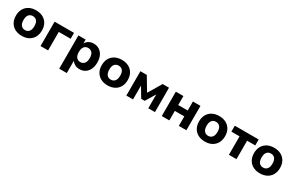

<svg xmlns="http://www.w3.org/2000/svg" viewBox="166 -1844 5102 3364"><g transform="rotate(30 2716.5 -162.0)"><path d="M308 11Q228 11 169 -20.5Q110 -52 77.5 -110Q45 -168 45 -247Q45 -326 77.5 -383.5Q110 -441 169 -472.5Q228 -504 308 -504Q388 -504 447 -472.5Q506 -441 538.5 -383.5Q571 -326 571 -247Q571 -168 538.5 -110Q506 -52 447 -20.5Q388 11 308 11ZM308 -105Q358 -105 388 -140.5Q418 -176 418 -247Q418 -319 388 -353.5Q358 -388 308 -388Q258 -388 228 -353.5Q198 -319 198 -247Q198 -176 228 -140.5Q258 -105 308 -105Z M685 0V-493H1078V-374H838V0Z M1167 180V-493H1313V-397H1306Q1323 -446 1368.5 -475Q1414 -504 1474 -504Q1539 -504 1588 -472.5Q1637 -441 1664.5 -383.5Q1692 -326 1692 -247Q1692 -169 1665 -111Q1638 -53 1589.5 -21Q1541 11 1474 11Q1416 11 1372 -17Q1328 -45 1311 -90H1320V180ZM1428 -104Q1478 -104 1508 -140Q1538 -176 1538 -247Q1538 -319 1508 -354Q1478 -389 1428 -389Q1378 -389 1348 -354Q1318 -319 1318 -247Q1318 -176 1348 -140Q1378 -104 1428 -104Z M2044 11Q1964 11 1905 -20.5Q1846 -52 1813.5 -110Q1781 -168 1781 -247Q1781 -326 1813.5 -383.5Q1846 -441 1905 -472.5Q1964 -504 2044 -504Q2124 -504 2183 -472.5Q2242 -441 2274.5 -383.5Q2307 -326 2307 -247Q2307 -168 2274.5 -110Q2242 -52 2183 -20.5Q2124 11 2044 11ZM2044 -105Q2094 -105 2124 -140.5Q2154 -176 2154 -247Q2154 -319 2124 -353.5Q2094 -388 2044 -388Q1994 -388 1964 -353.5Q1934 -319 1934 -247Q1934 -176 1964 -140.5Q1994 -105 2044 -105Z M2421 0V-493H2550L2711 -224L2871 -493H3000V0H2865V-313H2885L2746 -81H2675L2536 -313H2556V0Z M3138 0V-493H3291V-311H3483V-493H3636V0H3483V-192H3291V0Z M4013 11Q3933 11 3874 -20.5Q3815 -52 3782.5 -110Q3750 -168 3750 -247Q3750 -326 3782.5 -383.5Q3815 -441 3874 -472.5Q3933 -504 4013 -504Q4093 -504 4152 -472.5Q4211 -441 4243.5 -383.5Q4276 -326 4276 -247Q4276 -168 4243.5 -110Q4211 -52 4152 -20.5Q4093 11 4013 11ZM4013 -105Q4063 -105 4093 -140.5Q4123 -176 4123 -247Q4123 -319 4093 -353.5Q4063 -388 4013 -388Q3963 -388 3933 -353.5Q3903 -319 3903 -247Q3903 -176 3933 -140.5Q3963 -105 4013 -105Z M4496 0V-373H4331V-493H4814V-373H4649V0Z M5125 11Q5045 11 4986 -20.5Q4927 -52 4894.5 -110Q4862 -168 4862 -247Q4862 -326 4894.5 -383.5Q4927 -441 4986 -472.5Q5045 -504 5125 -504Q5205 -504 5264 -472.5Q5323 -441 5355.5 -383.5Q5388 -326 5388 -247Q5388 -168 5355.5 -110Q5323 -52 5264 -20.5Q5205 11 5125 11ZM5125 -105Q5175 -105 5205 -140.5Q5235 -176 5235 -247Q5235 -319 5205 -353.5Q5175 -388 5125 -388Q5075 -388 5045 -353.5Q5015 -319 5015 -247Q5015 -176 5045 -140.5Q5075 -105 5125 -105Z"/></g></svg>

Font: Nunito Sans 11pt ExtraBold
Style: Regular
Weight: 800
Version: Version 3.101;gftools[0.9.27]